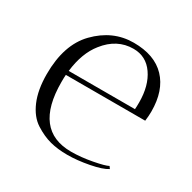

<svg xmlns="http://www.w3.org/2000/svg" viewBox="-120 -624 747 748"><g transform="rotate(30 253.0 -250.0)"><path d="M110 -230Q110 -14 278 -14Q322 -14 372 -23.5Q422 -33 436 -41L443 -31Q420 -16 367.5 -6Q315 4 271.5 4Q228 4 193.5 -5Q159 -14 123 -37Q87 -60 66 -109Q45 -158 45 -229Q45 -361 113 -431Q184 -504 278 -504Q372 -504 421.5 -452Q471 -400 471 -306Q471 -286 468 -263H111Q110 -252 110 -230ZM412 -313Q412 -388 379 -435.5Q346 -483 289 -483Q215 -483 164 -418Q123 -367 113 -282H411Q412 -293 412 -313Z"/></g></svg>

Font: Antic Didone
Style: Regular
Weight: 400
Designer: Santiago Orozco
Foundry: Santiago Orozco
Version: Version 2.001